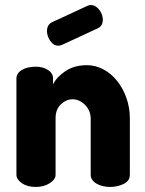

<svg xmlns="http://www.w3.org/2000/svg" viewBox="-20 -740 574 760"><path d="M200 -48Q200 -30 177 -15Q154 0 122 0Q88 0 66.5 -15Q45 -30 45 -48V-429Q45 -450 66.5 -463Q88 -476 122 -476Q150 -476 170 -463Q190 -450 190 -429V-406Q204 -435 239 -458.5Q274 -482 324 -482Q358 -482 389 -465.5Q420 -449 443 -420.5Q466 -392 480 -353.5Q494 -315 494 -272V-48Q494 -24 469.5 -12Q445 0 416 0Q402 0 388.5 -3Q375 -6 364 -12Q353 -18 346 -27Q339 -36 339 -48V-272Q339 -286 333.5 -299.5Q328 -313 318 -323.5Q308 -334 295 -340.5Q282 -347 267 -347Q242 -347 221 -327Q200 -307 200 -272ZM227 -563Q217 -559 212 -559Q192 -559 179 -578Q166 -597 166 -617Q166 -642 186 -652L326 -717Q333 -720 340 -720Q350 -720 358.5 -714.5Q367 -709 373.5 -700.5Q380 -692 383.5 -682Q387 -672 387 -662Q387 -651 382.5 -642Q378 -633 367 -628Z"/></svg>

Font: AkaAcidDosis
Style: ExtraBold
Weight: 800
Designer: Edgar Tolentino, Pablo Impallari, Igino Marini, Aka-Acid
Foundry: Edgar Tolentino, Pablo Impallari, Igino Marini, Aka-Acid
Version: Version 1.007